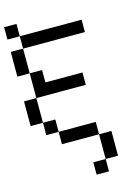

<svg xmlns="http://www.w3.org/2000/svg" viewBox="-145 -923 827 1154"><g transform="rotate(-15 269.0 -346.0)"><path d="M0 -846.2H76.9V-769.2H0ZM76.9 -769.2H461.5V-692.3H76.9ZM76.9 -692.3V-538.5H0V-692.3ZM76.9 -538.5H153.8V-461.5H384.6V-384.6H76.9ZM76.9 -384.6V-230.8H0V-384.6ZM76.9 -230.8H153.8V-153.8H76.9ZM153.8 -153.8H384.6V-76.9H153.8ZM384.6 -76.9H461.5V76.9H384.6ZM384.6 76.9V153.8H307.7V76.9Z"/></g></svg>

Font: Mintsoda - Lime Green 13x16
Style: Regular
Weight: 400
Designer: Mintsoda-15
Version: Version 1.0